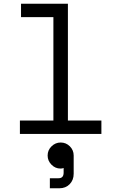

<svg xmlns="http://www.w3.org/2000/svg" viewBox="-20 -720 652 1032"><path d="M87 0V-72H267V-628H93V-700H345V-72H525V0ZM248 292V238H295Q322 238 322 208V183Q315 186 305 186Q277 186 256.5 165Q236 144 236 116Q236 87 257 66.5Q278 46 306 46Q335 46 355.5 66.5Q376 87 376 116V214Q376 248 354.5 270Q333 292 299 292Z"/></svg>

Font: Space Mono
Style: Regular
Weight: 400
Monospace: yes
Designer: Colophon Foundry + Benjamin Critton
Foundry: Colophon Foundry & Benjamin Critton
Version: Version 1.003; ttfautohint (v1.8.4.7-5d5b)